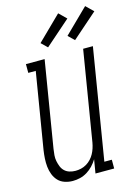

<svg xmlns="http://www.w3.org/2000/svg" viewBox="-143 -1055 828 1141"><g transform="rotate(-15 271.5 -484.5)"><path d="M159 8Q134 8 110 0Q86 -8 70 -25Q54 -42 45 -65Q36 -88 33.5 -113Q31 -138 32.5 -163.5Q34 -189 38 -215L115 -681H69V-735H184L97 -206Q94 -187 92.5 -168Q91 -149 94.5 -131.5Q98 -114 104.5 -97.5Q111 -81 123.5 -69Q136 -57 153.5 -51.5Q171 -46 190 -46Q207 -46 224.5 -50Q242 -54 258 -63.5Q274 -73 286.5 -86.5Q299 -100 307.5 -115.5Q316 -131 321.5 -148Q327 -165 330 -182L421 -735H481L369 -54H415V0H300L314 -84Q302 -64 285 -46Q268 -28 247.5 -15.5Q227 -3 204.5 2.5Q182 8 159 8ZM388 -797 351 -833 498 -977 543 -933ZM222 -797 185 -833 332 -977 377 -933Z"/></g></svg>

Font: Iosevka QP Light
Style: Italic
Weight: 300
Italic angle: -9°
Designer: Belleve Invis
Foundry: Belleve Invis
Version: Version 20.0.0; ttfautohint (v1.8.4)